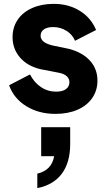

<svg xmlns="http://www.w3.org/2000/svg" viewBox="-20 -578 555 993"><path d="M27 -137 135 -193Q157 -151 192 -127.5Q227 -104 270 -104Q303 -104 321 -117Q339 -130 339 -153Q339 -171 325 -184Q311 -197 283 -202L190 -220Q122 -236 83.5 -280.5Q45 -325 45 -386Q45 -437 71.5 -476Q98 -515 146.5 -536.5Q195 -558 258 -558Q334 -558 392 -522.5Q450 -487 477 -423L368 -367Q355 -399 324 -418.5Q293 -438 255 -438Q224 -438 207 -426Q190 -414 190 -393Q190 -376 204.5 -363.5Q219 -351 251 -343L338 -325Q408 -306 446 -263.5Q484 -221 484 -161Q484 -110 457 -71Q430 -32 381 -10.5Q332 11 267 11Q181 11 116.5 -28.5Q52 -68 27 -137ZM260 230H193V80H343V167Q343 262 300 320Q257 378 173 395V320Q247 303 260 230Z"/></svg>

Font: Evergrow Sans 
Style: ExtraBold
Weight: 800
Foundry: 10Web
Version: Version 1.000